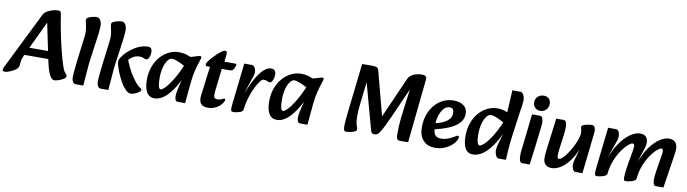

<svg xmlns="http://www.w3.org/2000/svg" viewBox="-48 -1319 6996 1954"><g transform="rotate(10 3450.5 -341.5)"><path d="M12 14Q-15 14 -15 -3Q-15 -11 -7 -29L289 -627Q297 -644 320 -659Q343 -674 375 -684.5Q407 -695 441 -695Q451 -695 459 -689.5Q467 -684 470 -665Q487 -550 511 -436.5Q535 -323 566 -212Q580 -165 590 -136Q600 -107 610 -92Q621 -77 629.5 -67.5Q638 -58 638 -49Q638 -39 625 -28Q612 -17 592.5 -8Q573 1 553 6.5Q533 12 519 12Q496 12 473 -27.5Q450 -67 428 -170L341 -587L370 -599L176 -189Q163 -161 157.5 -142Q152 -123 151 -107.5Q150 -92 147 -72Q145 -53 127.5 -37.5Q110 -22 86.5 -10.5Q63 1 42 7.5Q21 14 12 14ZM140 -190V-270H512V-190Z M746 14Q722 14 711 -7Q700 -28 701 -59Q702 -93 707 -140Q712 -187 717 -233L748 -478Q753 -521 749 -553Q745 -585 738.5 -609.5Q732 -634 732 -653Q732 -666 750 -675.5Q768 -685 792.5 -691Q817 -697 836 -697Q860 -697 874.5 -673Q889 -649 889 -618Q889 -608 887 -576Q885 -544 879 -503L847 -273Q837 -201 832.5 -128.5Q828 -56 821 14Z M1309 11Q1287 11 1263.5 -10Q1240 -31 1217.5 -65.5Q1195 -100 1175.5 -142Q1156 -184 1142 -227Q1138 -239 1133 -256Q1128 -273 1128 -289Q1128 -300 1131.5 -309.5Q1135 -319 1142 -330Q1162 -362 1192 -391Q1222 -420 1257.5 -443Q1293 -466 1329.5 -478.5Q1366 -491 1399 -491Q1427 -491 1436 -477Q1445 -463 1445 -440Q1445 -418 1439.5 -399.5Q1434 -381 1425 -370.5Q1416 -360 1407 -360Q1394 -360 1377 -368.5Q1360 -377 1336 -377Q1293 -377 1259 -352.5Q1225 -328 1206 -296L1217 -344Q1260 -234 1299.5 -173.5Q1339 -113 1368 -86Q1385 -69 1398 -62.5Q1411 -56 1411 -46Q1411 -33 1392.5 -20Q1374 -7 1350.5 2Q1327 11 1309 11ZM1005 14Q981 14 970 -7Q959 -28 960 -59Q961 -93 966 -140Q971 -187 976 -233L1007 -478Q1012 -521 1008 -553Q1004 -585 997.5 -609.5Q991 -634 991 -653Q991 -666 1009 -675.5Q1027 -685 1051.5 -691Q1076 -697 1095 -697Q1119 -697 1133.5 -673Q1148 -649 1148 -618Q1148 -608 1146 -576Q1144 -544 1138 -503L1106 -273Q1096 -201 1091.5 -128.5Q1087 -56 1080 14Z M1557 16Q1501 16 1474.5 -30Q1448 -76 1448 -157Q1448 -230 1470 -291Q1492 -352 1530.5 -396.5Q1569 -441 1618.5 -465.5Q1668 -490 1723 -490Q1766 -490 1801.5 -478.5Q1837 -467 1862 -455L1833 -340Q1806 -358 1773 -374.5Q1740 -391 1711 -401.5Q1682 -412 1666 -412Q1641 -412 1619.5 -383Q1598 -354 1585.5 -305.5Q1573 -257 1573 -198Q1573 -144 1580 -114.5Q1587 -85 1604 -85Q1617 -85 1646.5 -113.5Q1676 -142 1718.5 -210Q1761 -278 1810 -396L1842 -304Q1788 -184 1739 -114Q1690 -44 1645 -14Q1600 16 1557 16ZM1801 10Q1777 10 1771 -7.5Q1765 -25 1765 -47Q1765 -64 1769.5 -90Q1774 -116 1781 -146Q1788 -176 1796 -204L1818 -279L1787 -305L1811 -456Q1843 -461 1869 -469Q1895 -477 1914 -483Q1933 -489 1941 -489Q1955 -489 1955 -474Q1955 -468 1942.5 -431.5Q1930 -395 1915.5 -338.5Q1901 -282 1894 -214L1873 10Z M2105 16Q2057 16 2034.5 -12Q2012 -40 2020 -100L2058 -398H2028Q2011 -398 2011 -416Q2011 -426 2025 -446.5Q2039 -467 2060.5 -490.5Q2082 -514 2105.5 -536Q2129 -558 2149.5 -572Q2170 -586 2181 -586Q2194 -586 2199 -576.5Q2204 -567 2202 -552L2194 -475H2301Q2316 -475 2318 -470Q2320 -465 2317 -454Q2304 -418 2293.5 -408Q2283 -398 2255 -398H2180L2156 -191Q2154 -172 2152.5 -155Q2151 -138 2151 -124Q2151 -104 2160.5 -94.5Q2170 -85 2192 -85Q2216 -85 2233.5 -95Q2251 -105 2259 -105Q2269 -105 2269 -94Q2269 -83 2258 -64.5Q2247 -46 2226.5 -27.5Q2206 -9 2175 3.5Q2144 16 2105 16Z M2470 -27 2441 -175Q2478 -271 2516.5 -341.5Q2555 -412 2595 -451Q2635 -490 2676 -490Q2700 -490 2712.5 -475.5Q2725 -461 2725 -435Q2725 -414 2720 -394Q2715 -374 2705.5 -361Q2696 -348 2683 -348Q2672 -348 2656.5 -356Q2641 -364 2618 -364Q2603 -364 2581.5 -335.5Q2560 -307 2536.5 -258.5Q2513 -210 2495 -150Q2477 -90 2470 -27ZM2372 14Q2359 14 2352.5 9.5Q2346 5 2345 -14Q2344 -33 2349 -75L2396 -491H2475Q2494 -491 2506 -469Q2518 -447 2518 -419Q2518 -406 2509.5 -378.5Q2501 -351 2490 -320.5Q2479 -290 2472 -267L2446 -185L2488 -191L2470 -27Q2469 -15 2456 -7Q2443 1 2425.5 5.5Q2408 10 2393 12Q2378 14 2372 14Z M2821 16Q2765 16 2738.5 -30Q2712 -76 2712 -157Q2712 -230 2734 -291Q2756 -352 2794.5 -396.5Q2833 -441 2882.5 -465.5Q2932 -490 2987 -490Q3030 -490 3065.5 -478.5Q3101 -467 3126 -455L3097 -340Q3070 -358 3037 -374.5Q3004 -391 2975 -401.5Q2946 -412 2930 -412Q2905 -412 2883.5 -383Q2862 -354 2849.5 -305.5Q2837 -257 2837 -198Q2837 -144 2844 -114.5Q2851 -85 2868 -85Q2881 -85 2910.5 -113.5Q2940 -142 2982.5 -210Q3025 -278 3074 -396L3106 -304Q3052 -184 3003 -114Q2954 -44 2909 -14Q2864 16 2821 16ZM3065 10Q3041 10 3035 -7.5Q3029 -25 3029 -47Q3029 -64 3033.5 -90Q3038 -116 3045 -146Q3052 -176 3060 -204L3082 -279L3051 -305L3075 -456Q3107 -461 3133 -469Q3159 -477 3178 -483Q3197 -489 3205 -489Q3219 -489 3219 -474Q3219 -468 3206.5 -431.5Q3194 -395 3179.5 -338.5Q3165 -282 3158 -214L3137 10Z M3536 12Q3519 12 3514 -3Q3509 -18 3509 -39Q3509 -74 3513 -113.5Q3517 -153 3521 -191L3578 -695L3670 -696Q3707 -697 3726 -690.5Q3745 -684 3750 -662L3892 -124L3835 -126L4056 -626Q4070 -658 4109 -676.5Q4148 -695 4200 -695Q4222 -695 4235 -685.5Q4248 -676 4245 -649L4177 8H4087Q4070 8 4062 -7.5Q4054 -23 4054 -56Q4054 -95 4056.5 -142.5Q4059 -190 4064 -234L4105 -550L4111 -546L3972 -232Q3938 -157 3916 -113Q3894 -69 3879 -47Q3864 -25 3851.5 -18.5Q3839 -12 3824 -12Q3809 -12 3799.5 -19Q3790 -26 3785 -47L3647 -551L3659 -552L3629 -293Q3620 -214 3620.5 -167Q3621 -120 3626.5 -94.5Q3632 -69 3637.5 -55Q3643 -41 3643 -29Q3643 -18 3630.5 -10.5Q3618 -3 3600 2Q3582 7 3564.5 9.5Q3547 12 3536 12Z M4454 16Q4377 16 4332.5 -32.5Q4288 -81 4288 -166Q4288 -237 4308.5 -296Q4329 -355 4366.5 -399Q4404 -443 4453.5 -467Q4503 -491 4560 -491Q4627 -491 4665.5 -462Q4704 -433 4704 -378Q4704 -323 4666 -282Q4628 -241 4558.5 -212Q4489 -183 4394 -163L4381 -226Q4434 -233 4478 -250Q4522 -267 4549.5 -295Q4577 -323 4577 -360Q4578 -386 4568 -401Q4558 -416 4534 -416Q4499 -416 4472.5 -386.5Q4446 -357 4431.5 -309Q4417 -261 4417 -206Q4417 -140 4436 -113.5Q4455 -87 4498 -87Q4542 -87 4578 -102.5Q4614 -118 4639 -134Q4647 -139 4653.5 -142.5Q4660 -146 4665 -146Q4671 -146 4674 -141.5Q4677 -137 4677 -131Q4677 -113 4661.5 -88Q4646 -63 4616.5 -39.5Q4587 -16 4546 0Q4505 16 4454 16Z M4848 16Q4793 16 4767 -29Q4741 -74 4741 -157Q4741 -230 4762.5 -291Q4784 -352 4822 -396.5Q4860 -441 4910 -465.5Q4960 -490 5016 -490Q5054 -490 5088.5 -478.5Q5123 -467 5148 -455L5117 -345Q5090 -363 5060 -378Q5030 -393 5003.5 -402.5Q4977 -412 4962 -412Q4936 -412 4914 -383Q4892 -354 4879 -305.5Q4866 -257 4866 -198Q4866 -144 4874.5 -115Q4883 -86 4900 -86Q4914 -86 4945.5 -114.5Q4977 -143 5020 -210.5Q5063 -278 5112 -396L5141 -300Q5088 -180 5037 -111Q4986 -42 4939 -13Q4892 16 4848 16ZM5112 11Q5100 11 5090.5 -2Q5081 -15 5076 -33Q5071 -51 5071 -66Q5071 -93 5081 -129.5Q5091 -166 5106 -214L5124 -276L5091 -311L5102 -416L5116 -433L5130 -697H5212Q5228 -697 5238.5 -684Q5249 -671 5254.5 -653.5Q5260 -636 5260 -619Q5260 -610 5259 -597Q5258 -584 5255 -562Q5252 -540 5246 -503L5214 -273Q5207 -228 5201.5 -176.5Q5196 -125 5193 -76.5Q5190 -28 5189 11Z M5357 16Q5339 16 5331.5 -6Q5324 -28 5324 -54Q5324 -85 5327 -110.5Q5330 -136 5334 -170L5370 -491H5451Q5472 -491 5479.5 -469Q5487 -447 5487 -419Q5487 -405 5485 -389.5Q5483 -374 5479 -342L5460 -179Q5454 -128 5449 -93Q5444 -58 5441 -32.5Q5438 -7 5435 16ZM5445 -540Q5414 -540 5392 -560.5Q5370 -581 5370 -615Q5370 -655 5396 -677Q5422 -699 5455 -699Q5487 -699 5508 -680.5Q5529 -662 5529 -625Q5529 -589 5504 -564.5Q5479 -540 5445 -540Z M5659 13Q5620 13 5596 -9Q5572 -31 5572 -76Q5572 -91 5572.5 -105Q5573 -119 5575.5 -139.5Q5578 -160 5582 -193L5620 -491H5697Q5714 -491 5722.5 -471.5Q5731 -452 5731 -424Q5731 -403 5728 -369Q5725 -335 5719 -294L5707 -210Q5703 -182 5701.5 -162Q5700 -142 5700 -128Q5700 -111 5703.5 -101.5Q5707 -92 5719 -92Q5733 -92 5755 -113Q5777 -134 5801 -169Q5825 -204 5846 -244.5Q5867 -285 5880.5 -323.5Q5894 -362 5894 -390Q5894 -413 5888.5 -428.5Q5883 -444 5884 -454Q5884 -463 5897 -470Q5910 -477 5928 -481.5Q5946 -486 5963.5 -488.5Q5981 -491 5991 -491Q6009 -491 6019.5 -471Q6030 -451 6026 -414L5979 10H5905Q5893 10 5884.5 -2Q5876 -14 5872 -29.5Q5868 -45 5868 -55Q5868 -78 5875 -105Q5882 -132 5895 -174Q5908 -216 5926 -282V-265Q5887 -163 5841 -102Q5795 -41 5748.5 -14Q5702 13 5659 13Z M6734 10Q6722 10 6716 -2Q6710 -14 6708 -28Q6706 -42 6706 -51Q6706 -65 6708 -85.5Q6710 -106 6713 -129Q6716 -152 6719 -170L6736 -274Q6739 -294 6742.5 -313Q6746 -332 6746 -349Q6746 -363 6740.5 -370Q6735 -377 6726 -377Q6713 -377 6684 -352.5Q6655 -328 6623 -283Q6591 -238 6565 -174Q6539 -110 6531 -31L6502 -175Q6543 -291 6594.5 -360Q6646 -429 6696.5 -459.5Q6747 -490 6785 -490Q6818 -490 6837.5 -478Q6857 -466 6866 -445Q6875 -424 6875 -398Q6875 -375 6871.5 -352Q6868 -329 6864 -303L6816 10ZM6132 14Q6119 14 6112.5 9.5Q6106 5 6105 -14Q6104 -33 6109 -75L6156 -491H6235Q6258 -491 6268 -469Q6278 -447 6278 -419Q6278 -406 6269.5 -378.5Q6261 -351 6249.5 -320.5Q6238 -290 6230 -267L6204 -185L6248 -191L6231 -29Q6230 -18 6217 -9.5Q6204 -1 6187 4Q6170 9 6155 11.5Q6140 14 6132 14ZM6430 13Q6411 13 6407.5 4Q6404 -5 6404 -20Q6404 -37 6407 -70Q6410 -103 6421 -170L6439 -273Q6443 -293 6446 -313.5Q6449 -334 6449 -351Q6449 -364 6444 -370.5Q6439 -377 6429 -377Q6416 -377 6386.5 -352.5Q6357 -328 6324.5 -282Q6292 -236 6265.5 -172Q6239 -108 6231 -29L6202 -178Q6232 -265 6270 -324.5Q6308 -384 6347.5 -420.5Q6387 -457 6423 -473.5Q6459 -490 6486 -490Q6520 -490 6538 -478Q6556 -466 6563 -447Q6570 -428 6570 -407Q6570 -383 6561 -353.5Q6552 -324 6537.5 -283.5Q6523 -243 6507 -185L6547 -198L6531 -31Q6530 -20 6518 -11.5Q6506 -3 6488.5 2Q6471 7 6455 10Q6439 13 6430 13Z"/></g></svg>

Font: Alkatra Medium
Style: Regular
Weight: 500
Designer: Suman Bhandary
Version: Version 1.100;gftools[0.9.22]